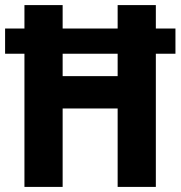

<svg xmlns="http://www.w3.org/2000/svg" viewBox="-22 -734 709 754"><path d="M74 0H224V-308H440V0H590V-523H667V-622H590V-714H440V-622H224V-714H74V-622H-2V-523H74ZM224 -435V-523H440V-435Z"/></svg>

Font: Noto Sans Oriya Cond Bold
Style: Bold
Weight: 700
Width: 3
Designer: Amélie Bonet and Sol Matas
Foundry: Google LLC
Version: Version 2.006